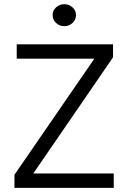

<svg xmlns="http://www.w3.org/2000/svg" viewBox="-20 -916 620 936"><path d="M50.5 0V-64L440 -630H61.5V-700H531V-636.5L142.5 -70.5H534.5V0ZM293.5 -788.5Q270 -788.5 253.2 -804Q236.5 -819.5 236.5 -842.5Q236.5 -865 253.5 -880.2Q270.5 -895.5 293.5 -895.5Q316.5 -895.5 333.5 -880.2Q350.5 -865 350.5 -842.5Q350.5 -819.5 333.5 -804Q316.5 -788.5 293.5 -788.5Z"/></svg>

Font: Geologica ExtraLight
Style: Regular
Weight: 200
Designer: Sindre Bremnes, Frode Helland
Foundry: Monokrom Skriftforlag AS
Version: Version 1.010; ttfautohint (v1.8.4.7-5d5b);gftools[0.9.28]